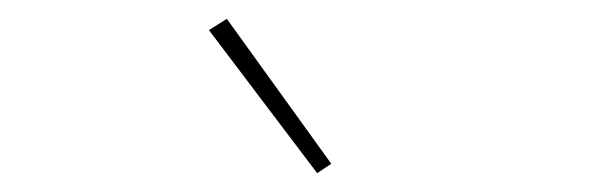

<svg xmlns="http://www.w3.org/2000/svg" viewBox="-20 -771 640 204"><path d="M317 -587 202 -739 221 -751 332 -597Z"/></svg>

Font: IBM Plex Sans Thin
Style: Regular
Weight: 100
Designer: Mike Abbink, Paul van der Laan, Pieter van Rosmalen
Foundry: Bold Monday
Version: Version 3.0